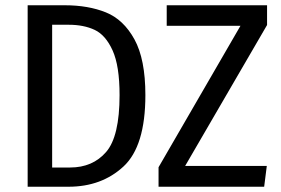

<svg xmlns="http://www.w3.org/2000/svg" viewBox="-20 -709 1068 729"><path d="M532 -348Q532 -154 449 -77Q366 0 240 0H85V-689H226Q315 -689 382 -662Q449 -635 490.5 -559.5Q532 -484 532 -348ZM178 -615V-73H246Q332 -73 383 -132Q434 -191 434 -348Q434 -459 407.5 -517.5Q381 -576 339.5 -595.5Q298 -615 241 -615ZM994 -614 683 -79H993L983 0H582V-74L893 -611H613V-689H994Z"/></svg>

Font: Fira Sans Condensed
Style: Regular
Weight: 400
Width: 3
Designer: bBox Type GmbH & Carrois Corporate GbR & Edenspiekermann AG
Foundry: bBox Type GmbH & Carrois Corporate GbR & Edenspiekermann AG
Version: Version 4.301